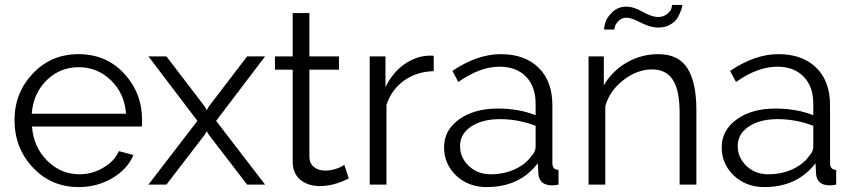

<svg xmlns="http://www.w3.org/2000/svg" viewBox="-20 -750 3464 780"><path d="M300 10Q188 10 113.5 -69.5Q39 -149 39 -262Q39 -373 113.5 -451.5Q188 -530 299 -530Q411 -530 484 -451.5Q557 -373 557 -263Q557 -240 556 -236H110Q116 -153 171.5 -97.5Q227 -42 303 -42Q354 -42 399.5 -68.5Q445 -95 463 -136L522 -120Q498 -63 436.5 -26.5Q375 10 300 10ZM109 -288H492Q486 -370 431 -423.5Q376 -477 300 -477Q223 -477 169 -423.5Q115 -370 109 -288Z M583 -521H656L812 -317L820 -302L828 -317L984 -521H1057L858 -259L1057 0H984L828 -203L820 -217L812 -203L656 0H583L782 -259Z M1379 -80 1397 -25Q1335 6 1279 6Q1232 6 1200.5 -19.5Q1169 -45 1169 -94V-467H1097V-521H1169V-697H1237V-521H1357V-467H1237V-113Q1237 -86 1255.5 -71.5Q1274 -57 1300 -57Q1342 -57 1379 -80Z M1742 -523V-461Q1673 -459 1622 -423Q1571 -387 1550 -324V0H1482V-521H1546V-396Q1575 -456 1624 -490Q1673 -524 1729 -524Q1739 -524 1742 -523Z M1957 10Q1883 10 1833.5 -36.5Q1784 -83 1784 -152Q1784 -221 1845 -265Q1906 -309 2002 -309Q2088 -309 2156 -282V-329Q2156 -398 2117 -438.5Q2078 -479 2009 -479Q1930 -479 1842 -417L1818 -462Q1919 -530 2014 -530Q2112 -530 2168 -475Q2224 -420 2224 -323V-88Q2224 -60 2249 -60V0Q2233 3 2223 3Q2170 3 2167 -46L2165 -87Q2091 10 1957 10ZM1973 -42Q2026 -42 2070.5 -62Q2115 -82 2138 -115Q2156 -133 2156 -154V-239Q2085 -266 2011 -266Q1939 -266 1894 -236Q1849 -206 1849 -157Q1849 -109 1885 -75.5Q1921 -42 1973 -42Z M2809 -305V0H2741V-291Q2741 -383 2713.5 -425.5Q2686 -468 2629 -468Q2569 -468 2513 -425Q2457 -382 2439 -319V0H2371V-521H2433V-403Q2466 -461 2525.5 -495.5Q2585 -530 2654 -530Q2737 -530 2773 -472Q2809 -414 2809 -305ZM2654 -638Q2622 -638 2583.5 -658Q2545 -678 2526 -678Q2506 -678 2494 -666Q2482 -654 2479 -644.5Q2476 -635 2476 -630H2434Q2434 -642 2440 -661Q2446 -680 2468.5 -701.5Q2491 -723 2525 -723Q2554 -723 2591 -702Q2628 -681 2653 -681Q2676 -681 2690.5 -693.5Q2705 -706 2707.5 -715Q2710 -724 2710 -730H2752Q2752 -723 2747.5 -710Q2743 -697 2733.5 -679.5Q2724 -662 2703 -650Q2682 -638 2654 -638Z M3085 10Q3011 10 2961.5 -36.5Q2912 -83 2912 -152Q2912 -221 2973 -265Q3034 -309 3130 -309Q3216 -309 3284 -282V-329Q3284 -398 3245 -438.5Q3206 -479 3137 -479Q3058 -479 2970 -417L2946 -462Q3047 -530 3142 -530Q3240 -530 3296 -475Q3352 -420 3352 -323V-88Q3352 -60 3377 -60V0Q3361 3 3351 3Q3298 3 3295 -46L3293 -87Q3219 10 3085 10ZM3101 -42Q3154 -42 3198.5 -62Q3243 -82 3266 -115Q3284 -133 3284 -154V-239Q3213 -266 3139 -266Q3067 -266 3022 -236Q2977 -206 2977 -157Q2977 -109 3013 -75.5Q3049 -42 3101 -42Z"/></svg>

Font: Raleway
Style: Regular
Weight: 400
Designer: Matt McInerney, Pablo Impallari, Rodrigo Fuenzalida
Foundry: Matt McInerney, Pablo Impallari, Rodrigo Fuenzalida
Version: Version 1.000;PS 001.001;hotconv 1.0.56; ttfautohint (v1.5)